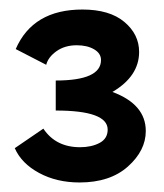

<svg xmlns="http://www.w3.org/2000/svg" viewBox="-20 -782 345 403"><path d="M216 -589Q286 -563 286 -507Q286 -466 248.5 -432.5Q211 -399 147 -399Q99 -399 62 -419Q25 -439 11 -471L71 -512Q97 -473 148 -473Q172 -473 189 -482Q206 -491 206 -510Q206 -550 97 -550V-613Q192 -613 192 -656Q192 -670 177.5 -678.5Q163 -687 141 -687Q116 -687 98.5 -674.5Q81 -662 77 -646L13 -679Q49 -762 153 -762Q210 -762 241 -736Q272 -710 272 -673Q272 -622 216 -589Z"/></svg>

Font: EauTest
Style: Bold Italic
Weight: 700
Italic angle: -12°
Designer: Christian Thalmann (Catharsis Fonts)
Version: Version 0.001;PS 000.001;hotconv 1.0.88;makeotf.lib2.5.64775